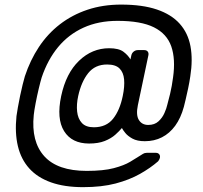

<svg xmlns="http://www.w3.org/2000/svg" viewBox="-20 -685 872 824"><path d="M336.6 118.2Q256.5 118.2 198.7 97.6Q140.8 77 105.5 37.7Q70.1 -1.6 56.7 -58.2Q43.3 -114.7 50.7 -186.6Q52.7 -200.6 56.7 -224Q60.7 -247.4 66.2 -273.4Q71.7 -299.4 77.2 -322Q82.7 -344.6 86.7 -357.6Q109.4 -426.4 146.9 -483.2Q184.4 -539.9 236.9 -580.5Q289.4 -621.1 355.4 -643.2Q421.3 -665.3 499.9 -665.3Q591.1 -665.3 653.3 -644.2Q715.5 -623.1 751.2 -583.2Q786.9 -543.3 797.5 -486.3Q808 -429.3 796.7 -357.6Q793.1 -332.5 787.5 -306.1Q781.9 -279.7 776.8 -258.2Q771.7 -236.6 769.1 -226.7Q755.9 -178.3 731.9 -145.3Q707.8 -112.4 674.9 -95.7Q642.1 -79 601.6 -79Q568.6 -79 548.5 -90.1Q528.4 -101.1 517.7 -114.5Q506.9 -127.8 503.2 -135.6Q492.6 -122.8 474.9 -106.9Q457.3 -91.1 429.7 -80Q402.1 -69 362.4 -69Q288.3 -69 255.1 -122.2Q221.9 -175.5 242.6 -273Q263.4 -370.7 319.3 -424.3Q375.3 -478 448.5 -478Q489.8 -478 509.8 -462.9Q529.8 -447.9 539.9 -429.9L543.6 -447.1Q545.8 -457.3 553.6 -463.6Q561.5 -470 571.7 -470H599Q609.2 -470 614.1 -463.6Q618.9 -457.3 616.7 -447.1L571.7 -233.7Q562.8 -191.1 576.1 -169.9Q589.4 -148.8 616.2 -148.8Q643.4 -148.8 660.1 -164.2Q676.8 -179.5 685.7 -199.8Q694.7 -220.2 697.7 -234.4Q702.1 -249.2 710 -282.3Q717.9 -315.4 722.7 -352.6Q733.9 -431.5 715.1 -485.8Q696.2 -540.1 640.6 -567.8Q585 -595.5 484.4 -595.5Q402.3 -595.5 338.2 -566.3Q274.2 -537.1 229.4 -483Q184.6 -428.9 158.9 -352.6Q153.7 -335.6 146.3 -304.6Q138.9 -273.6 132.9 -242.1Q126.9 -210.6 124.9 -191.6Q113.2 -77.4 170.1 -14.5Q227 48.4 352 48.4Q424.1 48.4 468.2 36.7Q512.4 25 538.5 9.4Q564.6 -6.2 580.5 -16.5Q586.8 -20.4 593.6 -24.7Q600.4 -29.1 609.6 -29.1H649.1Q658.4 -29.1 663.4 -22.8Q668.4 -16.5 666 -6.7Q665 -2.7 662.9 0.8Q660.8 4.3 658.4 7.4Q625.7 35.9 580.8 61.3Q535.9 86.7 476.2 102.5Q416.4 118.2 336.6 118.2ZM382.7 -138.8Q436.1 -138.8 465.2 -175.3Q494.3 -211.8 506.8 -273Q515.4 -314.1 512.6 -344.3Q509.8 -374.5 492.8 -391.3Q475.9 -408.2 439.6 -408.2Q388.2 -408.2 358.6 -371.2Q329 -334.2 315.6 -273Q307.7 -236.9 311 -206.2Q314.3 -175.6 331.4 -157.2Q348.4 -138.8 382.7 -138.8Z"/></svg>

Font: Rubik Light
Style: Italic
Weight: 300
Italic angle: -12°
Designer: Hubert and Fischer
Foundry: Hubert and Fischer
Version: Version 2.300;gftools[0.9.30]